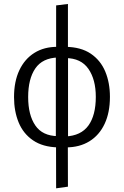

<svg xmlns="http://www.w3.org/2000/svg" viewBox="-20 -764 640 992"><path d="M319 -522Q398 -521 448.8 -486.8Q499.5 -452.5 523.8 -394.5Q548 -336.5 548 -263.5Q548 -182.5 520.5 -124Q493 -65.5 442 -34Q391 -2.5 320.5 -2.5L318 -59Q398.5 -62.5 436.8 -115.5Q475 -168.5 475 -263.5Q475 -353 436.8 -408.2Q398.5 -463.5 319 -464ZM277.5 -522 279.5 -467Q199.5 -464.5 162.5 -410.5Q125.5 -356.5 125.5 -262.5Q125.5 -170 162.5 -115.8Q199.5 -61.5 279.5 -60.5L279 -2.5Q201 -4.5 150.8 -38.8Q100.5 -73 76.5 -131Q52.5 -189 52.5 -262.5Q52.5 -343 80 -401.2Q107.5 -459.5 158 -491Q208.5 -522.5 277.5 -522ZM331 -743.5V-501L331.5 -476.5V-43L330.5 -18L331 200.5L270 209L269.5 -18L268.5 -43V-476.5L270 -501V-736Z"/></svg>

Font: Fira Code Light Light
Style: Regular
Weight: 300
Monospace: yes
Version: Version 5.002